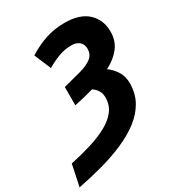

<svg xmlns="http://www.w3.org/2000/svg" viewBox="-271 -850 1059 1157"><g transform="rotate(-30 259.0 -272.0)"><path d="M-60 180 -29 32Q50 15 118 -6Q186 -27 237.5 -55.5Q289 -84 317.5 -122Q346 -160 346 -212Q346 -240 333.5 -260Q321 -280 300 -294Q238 -276 165 -261V-388Q236 -406 288.5 -420.5Q341 -435 370 -457.5Q399 -480 399 -520Q399 -551 379 -568.5Q359 -586 325 -586Q278 -586 235 -570Q192 -554 150 -529L101 -645Q166 -685 226.5 -704.5Q287 -724 356 -724Q462 -724 516.5 -673Q571 -622 571 -540Q571 -476 535.5 -430.5Q500 -385 439 -354Q470 -332 493 -297Q516 -262 516 -212Q516 -141 484.5 -85.5Q453 -30 397.5 12Q342 54 269 85.5Q196 117 112 140Q28 163 -60 180Z"/></g></svg>

Font: Noto Sans Disp ExtBd
Style: Italic
Weight: 800
Italic angle: -12°
Designer: Monotype Design Team
Foundry: Monotype Imaging Inc.
Version: Version 2.000;GOOG;noto-source:20170915:90ef993387c0